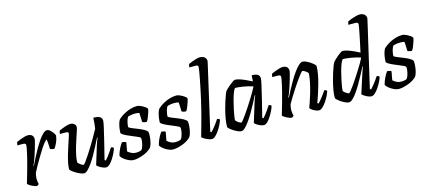

<svg xmlns="http://www.w3.org/2000/svg" viewBox="-59 -1335 4169 1870"><g transform="rotate(-15 2025.5 -400.0)"><path d="M135 0Q125 0 110.5 -5Q96 -10 81.5 -17.5Q67 -25 56.5 -33Q46 -41 44 -46Q49 -62 58.5 -95Q68 -128 81 -173.5Q94 -219 107 -270Q115 -300 121.5 -330.5Q128 -361 132 -383Q136 -405 136 -411Q136 -423 128 -427Q120 -431 106 -431H51Q51 -439 53.5 -448.5Q56 -458 58 -464Q73 -471 94.5 -479.5Q116 -488 137.5 -494Q159 -500 172 -500Q200 -500 215 -486.5Q230 -473 230 -449Q230 -440 223.5 -415Q217 -390 207.5 -357.5Q198 -325 187 -292Q176 -259 166 -233.5Q156 -208 151 -199L154 -196Q171 -230 191.5 -271Q212 -312 235.5 -352.5Q259 -393 282 -426.5Q305 -460 327 -480Q349 -500 367 -500Q379 -500 391 -491Q403 -482 414 -469.5Q425 -457 432 -444.5Q439 -432 440 -426Q436 -392 422 -360.5Q408 -329 392 -306Q377 -306 365 -309.5Q353 -313 348 -317Q348 -327 347.5 -345.5Q347 -364 345.5 -383.5Q344 -403 341 -413Q334 -412 317 -391.5Q300 -371 278.5 -338Q257 -305 234 -266.5Q211 -228 190.5 -191.5Q170 -155 156 -127Q152 -113 149.5 -98Q147 -83 147 -68Q147 -53 149 -39.5Q151 -26 154 -15Q153 -12 148 -7.5Q143 -3 135 0Z M610 0Q595 0 573 -9Q551 -18 529.5 -31Q508 -44 493.5 -56.5Q479 -69 477 -75Q477 -104 485.5 -145Q494 -186 507.5 -230Q521 -274 534 -313.5Q547 -353 556 -380.5Q565 -408 565 -415Q565 -425 557.5 -428Q550 -431 538 -431H480Q480 -441 483 -450.5Q486 -460 487 -464Q502 -471 523.5 -479.5Q545 -488 566 -494Q587 -500 601 -500Q624 -500 640 -487.5Q656 -475 656 -455Q656 -446 647.5 -419.5Q639 -393 626 -355Q613 -317 600.5 -274.5Q588 -232 579.5 -191.5Q571 -151 571 -119Q581 -106 599 -93.5Q617 -81 626 -81Q631 -81 648.5 -104.5Q666 -128 690.5 -165.5Q715 -203 741 -246Q767 -289 789.5 -328Q812 -367 825 -392Q829 -415 831.5 -445.5Q834 -476 835 -500Q864 -500 883 -494.5Q902 -489 911.5 -477.5Q921 -466 921 -449Q921 -435 910 -385Q899 -335 879.5 -256Q860 -177 834 -73L845 -66Q856 -77 871.5 -97Q887 -117 902 -139Q917 -161 926 -176Q935 -176 942.5 -172Q950 -168 952 -163Q947 -142 933.5 -114.5Q920 -87 903 -60.5Q886 -34 867.5 -17Q849 0 833 0Q818 0 797.5 -8.5Q777 -17 761 -28Q745 -39 742 -46L797 -225Q805 -251 813 -272.5Q821 -294 825 -301L820 -304Q803 -270 782 -229Q761 -188 738 -147.5Q715 -107 691.5 -73.5Q668 -40 647.5 -20Q627 0 610 0Z M1109 0Q1092 0 1071.5 -8Q1051 -16 1032.5 -28Q1014 -40 1001 -53Q988 -66 985 -75Q991 -100 1002 -125.5Q1013 -151 1024.5 -170.5Q1036 -190 1042 -197Q1050 -197 1058 -195.5Q1066 -194 1073.5 -191.5Q1081 -189 1084 -186Q1081 -170 1077 -148.5Q1073 -127 1068 -98Q1082 -85 1103.5 -74Q1125 -63 1152 -63Q1163 -63 1178.5 -65.5Q1194 -68 1204 -73Q1212 -80 1218 -94.5Q1224 -109 1228.5 -127Q1233 -145 1234.5 -162Q1236 -179 1233 -190Q1231 -196 1212.5 -204.5Q1194 -213 1168.5 -223.5Q1143 -234 1117.5 -245Q1092 -256 1073 -267.5Q1054 -279 1051 -289Q1051 -302 1054 -326.5Q1057 -351 1064 -377Q1071 -403 1082 -419Q1090 -427 1108 -440.5Q1126 -454 1152 -467.5Q1178 -481 1210 -490.5Q1242 -500 1276 -500Q1286 -500 1302 -494Q1318 -488 1334.5 -478.5Q1351 -469 1362 -459.5Q1373 -450 1373 -444Q1373 -436 1365.5 -412Q1358 -388 1348 -363.5Q1338 -339 1328 -326Q1319 -326 1310 -327.5Q1301 -329 1294 -332Q1287 -335 1284 -337Q1284 -350 1283 -366.5Q1282 -383 1281.5 -399.5Q1281 -416 1280 -428Q1270 -432 1258 -433Q1246 -434 1237 -434Q1215 -434 1194 -430Q1173 -426 1165 -422Q1155 -407 1147.5 -379.5Q1140 -352 1139 -323Q1149 -314 1175 -303.5Q1201 -293 1231.5 -281Q1262 -269 1287 -255Q1312 -241 1319 -226Q1322 -203 1319 -173Q1316 -143 1309 -116.5Q1302 -90 1292 -75Q1279 -60 1257 -46Q1235 -32 1209 -22Q1183 -12 1157 -6Q1131 0 1109 0Z M1506 0Q1489 0 1468.5 -8Q1448 -16 1429.5 -28Q1411 -40 1398 -53Q1385 -66 1382 -75Q1388 -100 1399 -125.5Q1410 -151 1421.5 -170.5Q1433 -190 1439 -197Q1447 -197 1455 -195.5Q1463 -194 1470.5 -191.5Q1478 -189 1481 -186Q1478 -170 1474 -148.5Q1470 -127 1465 -98Q1479 -85 1500.5 -74Q1522 -63 1549 -63Q1560 -63 1575.5 -65.5Q1591 -68 1601 -73Q1609 -80 1615 -94.5Q1621 -109 1625.5 -127Q1630 -145 1631.5 -162Q1633 -179 1630 -190Q1628 -196 1609.5 -204.5Q1591 -213 1565.5 -223.5Q1540 -234 1514.5 -245Q1489 -256 1470 -267.5Q1451 -279 1448 -289Q1448 -302 1451 -326.5Q1454 -351 1461 -377Q1468 -403 1479 -419Q1487 -427 1505 -440.5Q1523 -454 1549 -467.5Q1575 -481 1607 -490.5Q1639 -500 1673 -500Q1683 -500 1699 -494Q1715 -488 1731.5 -478.5Q1748 -469 1759 -459.5Q1770 -450 1770 -444Q1770 -436 1762.5 -412Q1755 -388 1745 -363.5Q1735 -339 1725 -326Q1716 -326 1707 -327.5Q1698 -329 1691 -332Q1684 -335 1681 -337Q1681 -350 1680 -366.5Q1679 -383 1678.5 -399.5Q1678 -416 1677 -428Q1667 -432 1655 -433Q1643 -434 1634 -434Q1612 -434 1591 -430Q1570 -426 1562 -422Q1552 -407 1544.5 -379.5Q1537 -352 1536 -323Q1546 -314 1572 -303.5Q1598 -293 1628.5 -281Q1659 -269 1684 -255Q1709 -241 1716 -226Q1719 -203 1716 -173Q1713 -143 1706 -116.5Q1699 -90 1689 -75Q1676 -60 1654 -46Q1632 -32 1606 -22Q1580 -12 1554 -6Q1528 0 1506 0Z M1899 0Q1883 0 1861.5 -8.5Q1840 -17 1822.5 -28Q1805 -39 1801 -46Q1804 -56 1811 -81.5Q1818 -107 1828 -142Q1838 -177 1848.5 -216Q1859 -255 1868 -291Q1881 -340 1893 -394Q1905 -448 1916 -500Q1927 -552 1935.5 -597Q1944 -642 1949 -673Q1954 -704 1954 -714Q1954 -724 1947.5 -727.5Q1941 -731 1930 -731H1865Q1865 -739 1867.5 -749Q1870 -759 1872 -764Q1887 -771 1908.5 -779.5Q1930 -788 1951.5 -794Q1973 -800 1989 -800Q2018 -800 2035.5 -785Q2053 -770 2053 -747Q2053 -745 2049 -725.5Q2045 -706 2040 -686L1900 -73L1910 -66Q1922 -77 1938 -96.5Q1954 -116 1970 -138Q1986 -160 1996 -176Q2004 -176 2012 -172Q2020 -168 2022 -163Q2016 -142 2002.5 -114.5Q1989 -87 1971 -60.5Q1953 -34 1934 -17Q1915 0 1899 0Z M2196 0Q2181 0 2160.5 -9Q2140 -18 2119.5 -31Q2099 -44 2085.5 -56.5Q2072 -69 2070 -75Q2070 -112 2077.5 -156Q2085 -200 2096.5 -244Q2108 -288 2120 -325Q2132 -362 2141.5 -386.5Q2151 -411 2154 -415Q2159 -422 2173.5 -435.5Q2188 -449 2205.5 -464Q2223 -479 2239 -489.5Q2255 -500 2264 -500Q2283 -500 2309.5 -491.5Q2336 -483 2367 -469Q2398 -455 2428 -439L2432 -500Q2473 -500 2492 -487.5Q2511 -475 2511 -449Q2511 -435 2500 -385Q2489 -335 2469.5 -256Q2450 -177 2424 -73L2435 -66Q2446 -77 2460.5 -96Q2475 -115 2490 -136.5Q2505 -158 2516 -176Q2525 -176 2532.5 -172Q2540 -168 2542 -163Q2537 -142 2523.5 -114.5Q2510 -87 2493 -60.5Q2476 -34 2457.5 -17Q2439 0 2423 0Q2408 0 2387.5 -8.5Q2367 -17 2351 -28Q2335 -39 2332 -46L2387 -225Q2393 -244 2398 -259Q2403 -274 2407.5 -284.5Q2412 -295 2415 -301L2410 -304Q2393 -270 2371.5 -229Q2350 -188 2326 -147.5Q2302 -107 2278.5 -73.5Q2255 -40 2234 -20Q2213 0 2196 0ZM2216 -81Q2220 -81 2234.5 -98.5Q2249 -116 2269 -145Q2289 -174 2312 -208.5Q2335 -243 2356.5 -278Q2378 -313 2395.5 -343Q2413 -373 2421 -391Q2372 -407 2325.5 -414.5Q2279 -422 2243 -423Q2232 -411 2220.5 -380.5Q2209 -350 2198.5 -310.5Q2188 -271 2179.5 -231Q2171 -191 2166 -160.5Q2161 -130 2161 -119Q2171 -105 2189.5 -93Q2208 -81 2216 -81Z M2705 0Q2695 0 2680.5 -5Q2666 -10 2651.5 -17.5Q2637 -25 2626.5 -33Q2616 -41 2614 -46Q2619 -62 2628.5 -95Q2638 -128 2651 -173.5Q2664 -219 2677 -270Q2685 -300 2691.5 -330.5Q2698 -361 2702 -383Q2706 -405 2706 -411Q2706 -423 2698 -427Q2690 -431 2676 -431H2621Q2621 -439 2623.5 -448.5Q2626 -458 2628 -464Q2643 -471 2664.5 -479.5Q2686 -488 2707.5 -494Q2729 -500 2742 -500Q2770 -500 2785 -486.5Q2800 -473 2800 -449Q2800 -440 2793.5 -415Q2787 -390 2777.5 -357.5Q2768 -325 2757 -292Q2746 -259 2736 -233.5Q2726 -208 2721 -199L2725 -195Q2742 -229 2763.5 -269.5Q2785 -310 2809 -350.5Q2833 -391 2857.5 -425Q2882 -459 2904.5 -479.5Q2927 -500 2945 -500Q2960 -500 2979.5 -491Q2999 -482 3018.5 -469Q3038 -456 3051.5 -443.5Q3065 -431 3066 -425Q3066 -388 3058 -343Q3050 -298 3037.5 -253Q3025 -208 3012.5 -169Q3000 -130 2990.5 -104Q2981 -78 2979 -73L2991 -66Q3001 -76 3017 -95.5Q3033 -115 3050 -137.5Q3067 -160 3077 -176Q3087 -176 3094 -171.5Q3101 -167 3103 -163Q3097 -142 3083.5 -114.5Q3070 -87 3051.5 -60.5Q3033 -34 3014 -17Q2995 0 2979 0Q2963 0 2943.5 -8.5Q2924 -17 2909 -28Q2894 -39 2891 -47Q2896 -60 2908.5 -95.5Q2921 -131 2935.5 -179.5Q2950 -228 2961 -279Q2972 -330 2975 -374Q2970 -384 2959 -392.5Q2948 -401 2937 -407Q2926 -413 2920 -413Q2915 -413 2898 -392.5Q2881 -372 2858 -339.5Q2835 -307 2810 -268.5Q2785 -230 2762.5 -193.5Q2740 -157 2725 -130Q2721 -116 2718.5 -100.5Q2716 -85 2716 -71Q2716 -57 2718 -43.5Q2720 -30 2724 -15Q2723 -12 2718 -7.5Q2713 -3 2705 0Z M3281 0Q3266 0 3246 -9Q3226 -18 3206 -31Q3186 -44 3172.5 -56.5Q3159 -69 3157 -75Q3156 -110 3163.5 -153.5Q3171 -197 3182.5 -241.5Q3194 -286 3206 -323.5Q3218 -361 3228 -386Q3238 -411 3241 -415Q3246 -422 3260 -435.5Q3274 -449 3291.5 -464Q3309 -479 3324.5 -489.5Q3340 -500 3349 -500Q3368 -500 3395.5 -491Q3423 -482 3453.5 -468.5Q3484 -455 3513 -439Q3515 -450 3521.5 -478.5Q3528 -507 3535.5 -544Q3543 -581 3550.5 -617Q3558 -653 3562.5 -679Q3567 -705 3567 -711Q3567 -721 3560.5 -726Q3554 -731 3543 -731H3469Q3469 -739 3472 -749Q3475 -759 3477 -764Q3491 -771 3514 -779.5Q3537 -788 3561 -794Q3585 -800 3600 -800Q3629 -800 3646.5 -785Q3664 -770 3664 -747Q3664 -744 3660.5 -728Q3657 -712 3651 -686L3509 -73L3520 -66Q3529 -75 3544.5 -93.5Q3560 -112 3577 -135Q3594 -158 3606 -177Q3615 -177 3622.5 -172.5Q3630 -168 3632 -163Q3626 -142 3612 -114.5Q3598 -87 3580 -60.5Q3562 -34 3543 -17Q3524 0 3507 0Q3497 0 3482 -5Q3467 -10 3452.5 -18Q3438 -26 3428 -33.5Q3418 -41 3416 -46L3476 -233Q3484 -256 3490.5 -276Q3497 -296 3501 -301L3496 -304Q3479 -270 3457 -229Q3435 -188 3411.5 -147.5Q3388 -107 3364.5 -73.5Q3341 -40 3319.5 -20Q3298 0 3281 0ZM3303 -85Q3307 -85 3321.5 -102Q3336 -119 3356 -147.5Q3376 -176 3398.5 -210.5Q3421 -245 3443 -279.5Q3465 -314 3482 -343.5Q3499 -373 3507 -391Q3457 -407 3410.5 -414.5Q3364 -422 3329 -423Q3318 -411 3306.5 -381.5Q3295 -352 3284.5 -313Q3274 -274 3266 -235.5Q3258 -197 3253 -166.5Q3248 -136 3248 -124Q3253 -115 3264 -106Q3275 -97 3286.5 -91Q3298 -85 3303 -85Z M3783 0Q3766 0 3745.5 -8Q3725 -16 3706.5 -28Q3688 -40 3675 -53Q3662 -66 3659 -75Q3665 -100 3676 -125.5Q3687 -151 3698.5 -170.5Q3710 -190 3716 -197Q3724 -197 3732 -195.5Q3740 -194 3747.5 -191.5Q3755 -189 3758 -186Q3755 -170 3751 -148.5Q3747 -127 3742 -98Q3756 -85 3777.5 -74Q3799 -63 3826 -63Q3837 -63 3852.5 -65.5Q3868 -68 3878 -73Q3886 -80 3892 -94.5Q3898 -109 3902.5 -127Q3907 -145 3908.5 -162Q3910 -179 3907 -190Q3905 -196 3886.5 -204.5Q3868 -213 3842.5 -223.5Q3817 -234 3791.5 -245Q3766 -256 3747 -267.5Q3728 -279 3725 -289Q3725 -302 3728 -326.5Q3731 -351 3738 -377Q3745 -403 3756 -419Q3764 -427 3782 -440.5Q3800 -454 3826 -467.5Q3852 -481 3884 -490.5Q3916 -500 3950 -500Q3960 -500 3976 -494Q3992 -488 4008.5 -478.5Q4025 -469 4036 -459.5Q4047 -450 4047 -444Q4047 -436 4039.5 -412Q4032 -388 4022 -363.5Q4012 -339 4002 -326Q3993 -326 3984 -327.5Q3975 -329 3968 -332Q3961 -335 3958 -337Q3958 -350 3957 -366.5Q3956 -383 3955.5 -399.5Q3955 -416 3954 -428Q3944 -432 3932 -433Q3920 -434 3911 -434Q3889 -434 3868 -430Q3847 -426 3839 -422Q3829 -407 3821.5 -379.5Q3814 -352 3813 -323Q3823 -314 3849 -303.5Q3875 -293 3905.5 -281Q3936 -269 3961 -255Q3986 -241 3993 -226Q3996 -203 3993 -173Q3990 -143 3983 -116.5Q3976 -90 3966 -75Q3953 -60 3931 -46Q3909 -32 3883 -22Q3857 -12 3831 -6Q3805 0 3783 0Z"/></g></svg>

Font: Texturina 12pt Medium
Style: Italic
Weight: 500
Italic angle: -11°
Designer: Guillermo Torres Carreño
Foundry: Omnibus-Type
Version: Version 1.002